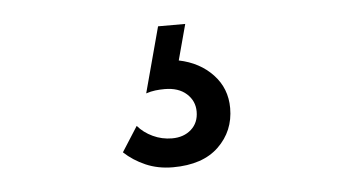

<svg xmlns="http://www.w3.org/2000/svg" viewBox="-32 -57 653 359"><g transform="rotate(-5 294.5 122.5)"><path d="M189 219 219 172Q230 185 247 193Q264 201 283 201Q305 201 319 188.5Q333 176 333 155Q333 135 318 121.5Q303 108 277 108Q268 108 259.5 109Q251 110 242 113L275 -10H326L308 57Q347 65 371.5 91Q396 117 396 154Q396 197 366 226Q336 255 280 255Q252 255 229 245Q206 235 189 219Z"/></g></svg>

Font: Wix Madefor Text
Style: Regular
Weight: 400
Designer: Dalton Maag Ltd
Foundry: Dalton Maag Ltd
Version: Version 3.100